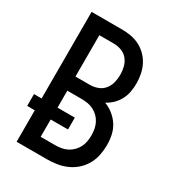

<svg xmlns="http://www.w3.org/2000/svg" viewBox="-178 -838 855 941"><g transform="rotate(30 250.0 -367.5)"><path d="M62 0V-178H19V-245H62V-735H234Q260 -735 285.5 -730.5Q311 -726 334.5 -714Q358 -702 376.5 -683Q395 -664 406.5 -641Q418 -618 423 -592Q428 -566 428 -540Q428 -516 423.5 -492.5Q419 -469 408 -448Q397 -427 380 -410.5Q363 -394 342 -383Q368 -373 390 -355.5Q412 -338 427 -314.5Q442 -291 448 -263.5Q454 -236 454 -208Q454 -180 448.5 -151.5Q443 -123 429 -97.5Q415 -72 393.5 -52.5Q372 -33 345.5 -21Q319 -9 290.5 -4.5Q262 0 234 0ZM152 -421H234Q256 -421 277.5 -429Q299 -437 313 -454.5Q327 -472 332.5 -494Q338 -516 338 -538Q338 -560 332.5 -582Q327 -604 313 -621.5Q299 -639 277.5 -647Q256 -655 234 -655H152ZM152 -80H234Q251 -80 268.5 -83Q286 -86 301.5 -94Q317 -102 329.5 -114.5Q342 -127 350 -142.5Q358 -158 361 -175.5Q364 -193 364 -210Q364 -228 361 -245Q358 -262 350 -278Q342 -294 329.5 -306.5Q317 -319 301.5 -327Q286 -335 268.5 -338Q251 -341 234 -341H152V-245H250V-178H152Z"/></g></svg>

Font: Iosevka Medium
Style: Regular
Weight: 500
Monospace: yes
Designer: Belleve Invis
Foundry: Belleve Invis
Version: Version 32.5.0; ttfautohint (v1.8.4)